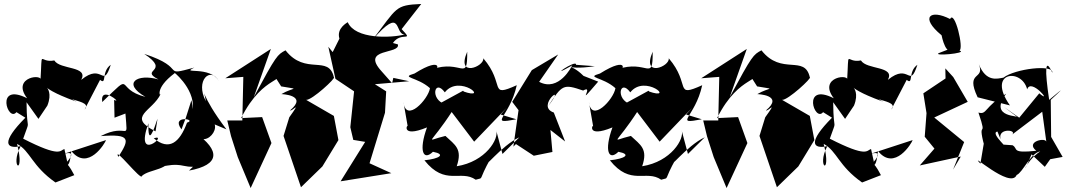

<svg xmlns="http://www.w3.org/2000/svg" viewBox="-20 -856 5443 969"><path d="M174 -256 219 -323C269 -447 115 -433 366 -343L197 -435C277 -340 454 -357 407 -303L485 -453C520 -424 490 -495 539 -529C498 -403 500 -543 390 -453C428 -524 283 -503 254 -551C174 -535 195 -621 184 -446C208 -488 33 -470 117 -360C-47 -443 20 -236 63 -290L108 -262C-16 -137 10 -103 84 -118C27 -9 109 36 66 -130C134 -93 140 -19 260 65L355 28C301 -75 328 32 340 -94C424 11 512 -136 515 -149L288 -75C397 -112 296 -16 319 -41L305 -104C282 -97 287 -59 97 -156C136 -270 115 -173 114 -340Z M558 -262 613 -283C625 -127 629 -242 488 -169C640 -181 635 -154 577 -64C549 -127 696 62 696 32C736 -5 841 6 846 -74C770 23 811 -41 908 -19C1038 10 1040 -105 934 5C1091 -24 1093 -96 965 -187C1017 -80 1148 -266 990 -259L1123 -203C990 -377 1005 -432 1019 -345C963 -449 1043 -525 1086 -445C1041 -527 886 -479 961 -515C786 -468 933 -511 708 -584C846 -492 679 -507 780 -455C674 -486 593 -437 714 -367C554 -407 663 -503 496 -341C483 -431 603 -328 556 -352ZM918 -262 896 -203C839 -278 978 -254 924 -237C886 -135 833 -94 756 -158C837 -186 655 -26 729 -234C726 -113 756 -200 775 -257L765 -193C616 -268 750 -294 791 -382C791 -361 755 -407 862 -487C841 -506 965 -414 953 -306C931 -298 967 -267 946 -350Z M1399 -420C1500 -402 1462 -418 1400 -381C1400 -381 1537 -377 1444 -299C1453 -291 1506 -356 1440 -264L1411 -170L1499 89L1607 -16L1688 -149L1665 -271L1525 -352C1554 -349 1679 -465 1665 -466C1639 -582 1522 -473 1421 -602C1380 -580 1375 -578 1261 -366L1347 -609L1117 -461L1208 -468L1203 -248H1127L1146 -169L1180 -63L1245 93L1350 -134L1303 -265L1197 -260C1312 -491 1443 -437 1352 -494Z M1963 -639C2005 -700 2072 -640 2007 -709L2106 -836C1972 -830 1986 -819 1860 -655C2014 -833 1968 -681 2023 -682C1953 -664 1773 -657 1735 -744C1733 -742 1677 -714 1693 -661L1659 -593L1637 -620L1673 -458L1767 -395L1748 -214L1763 -150L1823 -140L1699 59L1955 18L1845 -32L1923 -287L1929 -395L1872 -431L2045 -446L1965 -463L1959 -436L1906 -496C1796 -616 2002 -580 1988 -632Z M2516 -79 2484 -199C2500 -156 2431 -40 2285 -17C2315 -105 2277 -124 2228 -170C2121 -145 2147 -116 2265 -299L2238 -319L2373 -141L2537 -312L2507 -278L2586 -254C2439 -226 2552 -261 2588 -426C2443 -361 2533 -429 2419 -562C2427 -521 2280 -461 2338 -595C2339 -437 2312 -559 2159 -506C2193 -487 2225 -581 2072 -485C1997 -463 2085 -469 2150 -411C2142 -355 2028 -232 2016 -342L2038 -216C2038 -239 1996 -156 2135 -213C2092 -95 2116 -42 2165 -90C2232 -77 2198 -55 2122 -47C2227 85 2305 -2 2381 51C2427 37 2387 66 2458 -60C2399 24 2511 -123 2601 -163ZM2392 -318 2317 -398 2207 -338 2227 -330C2149 -353 2172 -462 2225 -390C2299 -484 2456 -346 2317 -395Z M2887 -529C2892 -561 2731 -448 2868 -526C2866 -522 2801 -390 2701 -443L2797 -581L2664 -502L2565 -342L2597 -300L2571 -116L2584 -129L2674 -70L2768 -89L2758 -200L2832 -142L2775 -288C2678 -321 2850 -452 2746 -320C2818 -428 2821 -434 2923 -399C2985 -434 2875 -299 2999 -444L2925 -473C2845 -553 2812 -496 2982 -522Z M3452 -79 3420 -199C3436 -156 3367 -40 3221 -17C3251 -105 3213 -124 3164 -170C3057 -145 3083 -116 3201 -299L3174 -319L3309 -141L3473 -312L3443 -278L3522 -254C3375 -226 3488 -261 3524 -426C3379 -361 3469 -429 3355 -562C3363 -521 3216 -461 3274 -595C3275 -437 3248 -559 3095 -506C3129 -487 3161 -581 3008 -485C2933 -463 3021 -469 3086 -411C3078 -355 2964 -232 2952 -342L2974 -216C2974 -239 2932 -156 3071 -213C3028 -95 3052 -42 3101 -90C3168 -77 3134 -55 3058 -47C3163 85 3241 -2 3317 51C3363 37 3323 66 3394 -60C3335 24 3447 -123 3537 -163ZM3328 -318 3253 -398 3143 -338 3163 -330C3085 -353 3108 -462 3161 -390C3235 -484 3392 -346 3253 -395Z M3801 -420C3902 -402 3864 -418 3802 -381C3802 -381 3939 -377 3846 -299C3855 -291 3908 -356 3842 -264L3813 -170L3901 89L4009 -16L4090 -149L4067 -271L3927 -352C3956 -349 4081 -465 4067 -466C4041 -582 3924 -473 3823 -602C3782 -580 3777 -578 3663 -366L3749 -609L3519 -461L3610 -468L3605 -248H3529L3548 -169L3582 -63L3647 93L3752 -134L3705 -265L3599 -260C3714 -491 3845 -437 3754 -494Z M4245 -256 4290 -323C4340 -447 4186 -433 4437 -343L4268 -435C4348 -340 4525 -357 4478 -303L4556 -453C4591 -424 4561 -495 4610 -529C4569 -403 4571 -543 4461 -453C4499 -524 4354 -503 4325 -551C4245 -535 4266 -621 4255 -446C4279 -488 4104 -470 4188 -360C4024 -443 4091 -236 4134 -290L4179 -262C4055 -137 4081 -103 4155 -118C4098 -9 4180 36 4137 -130C4205 -93 4211 -19 4331 65L4426 28C4372 -75 4399 32 4411 -94C4495 11 4583 -136 4586 -149L4359 -75C4468 -112 4367 -16 4390 -41L4376 -104C4353 -97 4358 -59 4168 -156C4207 -270 4186 -173 4185 -340Z M4790 0 4846 -139 4695 -263 4864 -342 4791 -467 4751 -511 4752 -460 4640 -385 4656 -285 4647 -166 4696 -106 4622 -21 4829 -66ZM4723 -590C4670 -570 4872 -587 4822 -601C4846 -610 4798 -808 4775 -760C4676 -811 4620 -770 4732 -678C4732 -678 4756 -550 4801 -620Z M5343 -64 5285 -165 5283 -352C5323 -389 5375 -436 5275 -352C5252 -506 5254 -570 5291 -489C5298 -533 5102 -509 5044 -464C5013 -459 4957 -440 4920 -532C4953 -449 4849 -502 4914 -365L5077 -324C4957 -495 5137 -514 5164 -405C5183 -466 5297 -325 5225 -385L5124 -262L5047 -316L5119 -262C5137 -275 4964 -256 5058 -383C4946 -317 4962 -275 4918 -288C4971 -132 4901 -283 4957 -85C4949 -184 4952 -168 4928 -30C4861 -103 5080 103 5111 27C5141 16 5181 -84 5230 -92C5147 -37 5132 60 5186 -77L5253 -14C5323 -112 5322 -106 5245 -46ZM5030 -153C5012 -215 5126 -200 5083 -173L5240 -292L5261 -138C5263 -166 5151 -142 5210 -95C5080 -81 5121 -106 5090 -123L5032 -127C5097 -86 4970 -185 5014 -192Z"/></svg>

Font: Asimov Silicon
Style: Regular
Weight: 400
Designer: Google
Version: Version 2.000980; 2014